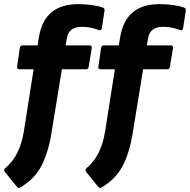

<svg xmlns="http://www.w3.org/2000/svg" viewBox="-36 -715 921 931"><path d="M282 -495H397Q411 -495 409 -482L394 -392Q393 -379 381 -379H264L215 -79Q199 25 164.5 90Q130 155 62 194Q54 199 47 192L-12 119Q-21 109 -9 99Q61 41 80 -80L127 -379H58Q45 -379 47 -392L60 -482Q62 -495 74 -495H146L153 -536Q179 -695 344 -695Q377 -695 409.5 -690.5Q442 -686 463 -678Q472 -675 471 -664L458 -579Q456 -566 444 -569Q423 -577 403 -581Q383 -585 361 -585Q296 -585 288 -528ZM676 -495H791Q805 -495 803 -482L788 -392Q787 -379 775 -379H658L609 -79Q593 25 558.5 90Q524 155 456 194Q448 199 441 192L382 119Q373 109 385 99Q455 41 474 -80L521 -379H452Q439 -379 441 -392L454 -482Q456 -495 468 -495H540L547 -536Q573 -695 738 -695Q771 -695 803.5 -690.5Q836 -686 857 -678Q866 -675 865 -664L852 -579Q850 -566 838 -569Q817 -577 797 -581Q777 -585 755 -585Q690 -585 682 -528Z"/></svg>

Font: Sofia Sans ExtraBold
Style: Italic
Weight: 800
Italic angle: -9°
Designer: Botio Nikoltchev, Ani Petrova
Foundry: lettersoup
Version: Version 4.100; ttfautohint (v1.8.4.7-5d5b)